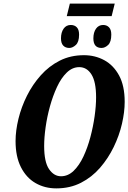

<svg xmlns="http://www.w3.org/2000/svg" viewBox="-20 -1030 709 1061"><path d="M349 -941 366 -1010H614L597 -941ZM363 -765Q342 -765 329.5 -778Q317 -791 317 -818Q317 -851 331.5 -871.5Q346 -892 371 -892Q392 -892 404.5 -879Q417 -866 417 -839Q417 -798 399 -781.5Q381 -765 363 -765ZM541 -765Q496 -765 496 -818Q496 -851 510.5 -871.5Q525 -892 550 -892Q570 -892 582.5 -879Q595 -866 595 -839Q595 -798 577.5 -781.5Q560 -765 541 -765ZM291 11Q227 11 176 -18.5Q125 -48 95.5 -106.5Q66 -165 66 -250Q66 -308 82 -373.5Q98 -439 129 -501Q160 -563 205.5 -614Q251 -665 310.5 -695Q370 -725 444 -725Q505 -725 556 -697.5Q607 -670 638 -613Q669 -556 669 -467Q669 -411 654 -346Q639 -281 608.5 -218Q578 -155 533 -103Q488 -51 427.5 -20Q367 11 291 11ZM317 -56Q356 -56 387 -86Q418 -116 441 -165Q464 -214 479.5 -272.5Q495 -331 503 -388.5Q511 -446 511 -492Q511 -578 485.5 -618.5Q460 -659 418 -659Q380 -659 349 -629Q318 -599 295 -549.5Q272 -500 256 -442Q240 -384 232 -326.5Q224 -269 224 -223Q224 -135 251 -95.5Q278 -56 317 -56Z"/></svg>

Font: Noto Serif ExtraCondensed ExtraBold
Style: Italic
Weight: 800
Width: 2
Italic angle: -12°
Designer: Monotype Design Team
Foundry: Monotype Imaging Inc.
Version: Version 2.013